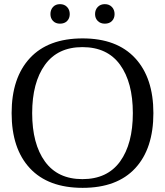

<svg xmlns="http://www.w3.org/2000/svg" viewBox="-20 -895 795 925"><path d="M223 -827Q223 -848 235.5 -861.5Q248 -875 269 -875Q290 -875 303 -861.5Q316 -848 316 -827Q316 -807 303.5 -794Q291 -781 269 -781Q248 -781 235.5 -794Q223 -807 223 -827ZM438 -827Q438 -848 451 -861.5Q464 -875 485 -875Q506 -875 519 -861.5Q532 -848 532 -827Q532 -807 519.5 -794Q507 -781 485 -781Q464 -781 451 -794Q438 -807 438 -827ZM36 -350Q36 -520 124 -615Q212 -710 378 -710Q543 -710 631 -615Q719 -520 719 -350Q719 -179 631.5 -84.5Q544 10 378 10Q212 10 124 -84.5Q36 -179 36 -350ZM620 -350Q620 -498 558.5 -583Q497 -668 377 -668Q258 -668 196.5 -582.5Q135 -497 135 -350Q135 -202 196.5 -117Q258 -32 377 -32Q497 -32 558.5 -117Q620 -202 620 -350Z"/></svg>

Font: TavirajRegular
Style: Regular
Weight: 400
Designer: Katatrad Team
Foundry: CadsonDemak
Version: Version 1.000